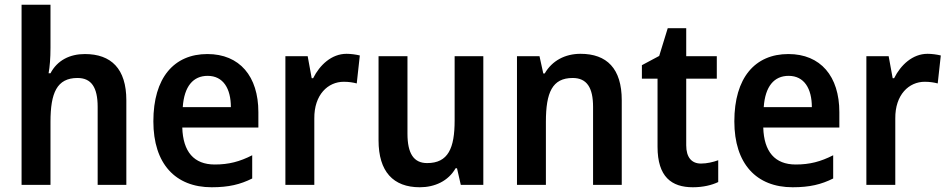

<svg xmlns="http://www.w3.org/2000/svg" viewBox="-20 -780 4000 810"><path d="M193 -578V-760H71V0H193V-266C193 -388 220 -451 307 -451C365 -451 392 -412 392 -329V0H513V-357C513 -490 449 -552 338 -552C275 -552 222 -526 193 -471H185C190 -498 193 -535 193 -578Z M855 -552C714 -552 627 -452 627 -268C627 -89 720 10 873 10C945 10 994 -2 1044 -27V-125C991 -98 945 -86 886 -86C798 -86 752 -140 749 -242H1070V-307C1070 -458 991 -552 855 -552ZM856 -460C922 -460 954 -406 954 -328H751C757 -416 795 -460 856 -460Z M1442 -553C1379 -553 1329 -506 1301 -450H1295L1278 -543H1184V0H1306V-280C1305 -381 1364 -435 1430 -435C1452 -435 1470 -432 1485 -428L1498 -546C1482 -550 1460 -553 1442 -553Z M2019 -543H1898V-272C1898 -155 1871 -92 1782 -92C1725 -92 1699 -133 1699 -216V-543H1577V-188C1577 -56 1639 10 1751 10C1814 10 1871 -16 1902 -70H1908L1924 0H2019Z M2429 -553C2364 -553 2309 -524 2278 -470H2272L2256 -543H2161V0H2283V-266C2283 -390 2310 -451 2396 -451C2456 -451 2482 -410 2482 -329V0H2603V-357C2603 -491 2540 -553 2429 -553Z M2937 -90C2898 -90 2875 -116 2875 -167V-448H3004V-543H2875V-661H2797L2761 -544L2688 -505V-448H2754V-161C2754 -34 2813 10 2903 10C2946 10 2983 1 3010 -12V-104C2988 -96 2962 -90 2937 -90Z M3306 -552C3165 -552 3078 -452 3078 -268C3078 -89 3171 10 3324 10C3396 10 3445 -2 3495 -27V-125C3442 -98 3396 -86 3337 -86C3249 -86 3203 -140 3200 -242H3521V-307C3521 -458 3442 -552 3306 -552ZM3307 -460C3373 -460 3405 -406 3405 -328H3202C3208 -416 3246 -460 3307 -460Z M3893 -553C3830 -553 3780 -506 3752 -450H3746L3729 -543H3635V0H3757V-280C3756 -381 3815 -435 3881 -435C3903 -435 3921 -432 3936 -428L3949 -546C3933 -550 3911 -553 3893 -553Z"/></svg>

Font: Noto Sans Lao Looped SemiCondensed SemiBold
Style: Regular
Weight: 600
Width: 4
Designer: Mark Frömberg, Ben Mitchell
Foundry: The Fontpad Ltd
Version: Version 1.002